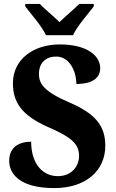

<svg xmlns="http://www.w3.org/2000/svg" viewBox="-20 -951 592 981"><path d="M215 -771H353C373 -816 430 -880 459 -918V-931H385C362 -907 312 -866 284 -838C256 -866 206 -907 183 -931H109V-918C138 -880 195 -816 215 -771ZM258 10C416 10 518 -77 518 -206C518 -304 472 -368 338 -426C206 -482 179 -522 179 -573C179 -632 216 -662 267 -662C336 -662 370 -586 370 -522C457 -522 492 -556 492 -603C492 -664 428 -724 285 -724C150 -724 46 -647 46 -526C46 -430 89 -363 223 -303C325 -258 384 -225 384 -156C384 -99 344 -51 275 -51C205 -51 140 -105 139 -227C81 -227 27 -202 27 -129C27 -68 74 10 258 10Z"/></svg>

Font: Noto Serif Armenian SemiCondensed
Style: Bold
Weight: 700
Width: 4
Designer: Monotype Design Team
Foundry: Monotype Imaging Inc.
Version: Version 2.008